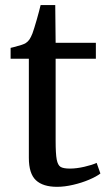

<svg xmlns="http://www.w3.org/2000/svg" viewBox="-20 -712 416 742"><path d="M91.5 -102V-485H21V-527L33.5 -530Q71 -539.5 79.5 -545.5Q88.5 -551.5 94 -559.8Q99.5 -568 105.5 -583Q111.5 -599.5 121.8 -635.2Q132 -671 137 -692.5H193.5L195 -546.5H350.5V-485H195V-168Q195 -117.5 199.2 -95.5Q203.5 -73.5 214.2 -67Q225 -60.5 250.5 -60.5Q275.5 -60.5 306 -67.5Q336.5 -74.5 353.5 -82.5L368 -41.5Q352.5 -29.5 324.2 -17.5Q296 -5.5 262.8 2.2Q229.5 10 200.5 10Q146 10 118.8 -15.5Q91.5 -41 91.5 -102Z"/></svg>

Font: Merriweather 12pt
Style: Regular
Weight: 400
Designer: Eben Sorkin
Foundry: Eben Sorkin
Version: Version 2.100